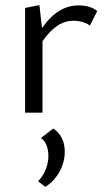

<svg xmlns="http://www.w3.org/2000/svg" viewBox="-20 -440 413 750"><path d="M78 -409 134 -420 144 -330Q205 -419 287 -419Q332 -419 360 -397L331 -340Q320 -349 302.5 -354Q285 -359 267 -359Q233 -359 203.5 -339Q174 -319 146 -279V0H78ZM169 171Q169 120 140 99L188 62Q233 92 233 153Q233 193 212.5 230.5Q192 268 157 290L129 268Q148 248 158.5 222Q169 196 169 171Z"/></svg>

Font: LXGW Bright GB
Style: Regular
Weight: 400
Designer: Christian Thalmann (Catharsis Fonts)
Foundry: LXGW / Christian Thalmann (Catharsis Fonts) / Fontworks Inc.
Version: Version 5.510